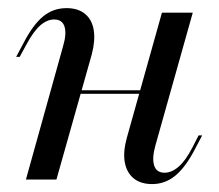

<svg xmlns="http://www.w3.org/2000/svg" viewBox="-20 -446 543 477"><path d="M44.4 0 136.3 -329.8Q146 -362.1 140.3 -379.8Q134.7 -397.6 114.5 -397.6Q96.8 -397.6 79.8 -382.7Q62.9 -367.7 45.2 -334.7L29 -304.8H20.2L38.7 -339.5Q62.1 -384.7 87.1 -405.2Q112.1 -425.8 145.2 -425.8Q174.2 -425.8 191.5 -411.3Q208.9 -396.8 212.9 -371Q216.9 -345.2 208.1 -311.3L120.2 0ZM137.9 -212.9 140.3 -221.8H368.5L366.1 -212.9ZM358.1 11.3Q329 11.3 311.7 -3.2Q294.4 -17.7 289.9 -43.5Q285.5 -69.4 295.2 -104L382.3 -414.5H458.9L366.1 -84.7Q357.3 -53.2 362.9 -35.1Q368.5 -16.9 388.7 -16.9Q406.5 -16.9 423.8 -31.9Q441.1 -46.8 458.1 -79.8L473.4 -109.7H482.3L464.5 -75.8Q441.1 -30.6 415.7 -9.7Q390.3 11.3 358.1 11.3Z"/></svg>

Font: Playfair 144pt
Style: Italic
Weight: 400
Italic angle: -15.6°
Designer: Claus Eggers Sørensen
Foundry: Claus Eggers Sørensen
Version: Version 2.001;gftools[0.9.30]